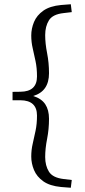

<svg xmlns="http://www.w3.org/2000/svg" viewBox="-20 -762 398 903"><path d="M39 -290.5V-330L76 -330.5Q154 -331 154 -402.5Q154 -442 147.2 -474Q140.5 -506 133.8 -535Q127 -564 127 -595Q127 -627.5 140 -658.8Q153 -690 183.8 -711.8Q214.5 -733.5 267.5 -738.5L313 -742L317.5 -705L279.5 -700.5Q228 -695 210.2 -666.5Q192.5 -638 192.5 -597Q192.5 -558 201.5 -512.2Q210.5 -466.5 210.5 -417.5Q210.5 -332.5 136 -310.5Q175 -298.5 192.8 -271.8Q210.5 -245 210.5 -203.5Q210.5 -154.5 201.5 -108.8Q192.5 -63 192.5 -23.5Q192.5 17 210.2 45.5Q228 74 279.5 80L317.5 84.5L313 121L267.5 117.5Q214.5 112.5 183.8 90.8Q153 69 140 37.8Q127 6.5 127 -25.5Q127 -57 133.8 -86Q140.5 -115 147.2 -147Q154 -179 154 -218.5Q154 -290 76 -290.5Z"/></svg>

Font: Newsreader Caption Light
Style: Regular
Weight: 300
Designer: Hugues Gentile
Foundry: Production Type
Version: Version 1.001